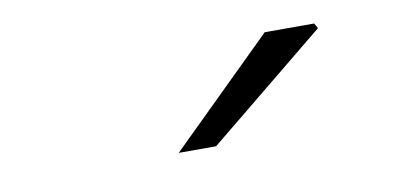

<svg xmlns="http://www.w3.org/2000/svg" viewBox="-34 -880 687 329"><g transform="rotate(-10 309.5 -715.0)"><path d="M437 -804H523L528 -795L321 -626H256Z"/></g></svg>

Font: Nebula Sans Book
Style: Regular
Weight: 400
Italic angle: -9°
Designer: Paul D. Hunt for Adobe (as Source Sans)
Foundry: Nebula Entertainment & Broadcasting LLC
Version: Version 1.010